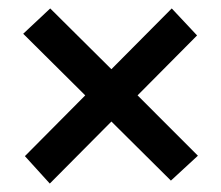

<svg xmlns="http://www.w3.org/2000/svg" viewBox="-20 -506 524 455"><path d="M385 -78 244 -218 98 -71 39 -136 182 -280 35 -426 99 -486 244 -342 387 -486 447 -422 306 -280 449 -137Z"/></svg>

Font: Our Lexend
Style: Regular
Weight: 400
Designer: Bonnie Shaver-Troup, Thomas Jockin
Foundry: Lexend
Version: Version 1.007